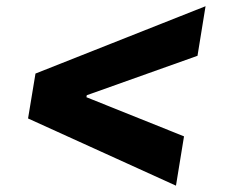

<svg xmlns="http://www.w3.org/2000/svg" viewBox="-20 -602 723 618"><path d="M70.3 -220.7 94.2 -365.2 641.6 -582 615.7 -422.4 254.9 -293.9 260.3 -302.2 257.3 -283.2 253.4 -291 572.3 -163.1 546.4 -4.4Z"/></svg>

Font: Inter 17pt ExtraBold
Style: Italic
Weight: 800
Italic angle: -9.3988°
Version: Version 4.001;git-66647c0bb